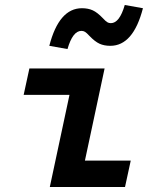

<svg xmlns="http://www.w3.org/2000/svg" viewBox="-20 -751 620 771"><path d="M180 0 259 -370H75L98 -476H400L321 -106H505L482 0ZM251 -554 178 -567Q217 -718 309 -718Q334 -718 352.5 -709.5Q371 -701 393 -678Q404 -666 410.5 -662Q417 -658 425 -658Q460 -658 481 -731L554 -718Q515 -567 423 -567Q398 -567 379.5 -575.5Q361 -584 339 -607Q328 -619 321.5 -623Q315 -627 307 -627Q272 -627 251 -554Z"/></svg>

Font: Sometype Mono
Style: Bold Italic
Weight: 700
Italic angle: -12°
Monospace: yes
Designer: Ryoichi Tsunekawa
Foundry: Dharma Type
Version: Version 1.000; ttfautohint (v1.8.3)